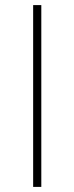

<svg xmlns="http://www.w3.org/2000/svg" viewBox="-20 -733 292 753"><path d="M110 0V-713H142V0Z"/></svg>

Font: Heraclito Thin
Style: Regular
Weight: 100
Designer: Kostas Bartsokas (font) & Cristiano Sobral (main changes)
Foundry: Kostas Bartsokas (font) & Cristiano Sobral (main changes)
Version: Version 1.00;July 8, 2020;FontCreator 13.0.0.2655 64-bit